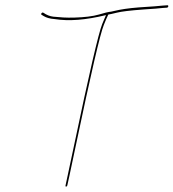

<svg xmlns="http://www.w3.org/2000/svg" viewBox="-20 -673 655 725"><path d="M136.8 -623C134.7 -620.3 134.9 -618.3 137.3 -617L145.5 -612C155.6 -605.9 169 -602.2 185.8 -601C240.8 -592.3 302.7 -597.3 380.3 -616C378.1 -611.3 375.9 -606.3 373.8 -601C371.7 -595.7 369.1 -589.3 365.9 -582C352 -547.9 316.5 -394.9 259.5 -123C249.3 -74.3 241.4 -37.3 235.9 -12L227.5 27C226.6 29.7 227.2 31.2 229.4 31.5C231.6 31.8 233.2 30.3 234.2 27L242.5 -11C248 -36.3 255.9 -73.7 266.2 -123C323.2 -394.6 358.5 -546.7 372.3 -579.5C375.5 -587.2 378.4 -594.3 381.1 -601C383.8 -607.7 386.4 -613.3 388.9 -618C394 -618.7 404.9 -621.1 421.5 -625.2C438.2 -629.4 469.6 -633.4 523 -637.3C557.4 -639.4 581.4 -641.3 595 -643L610.1 -644C613.6 -644.7 615.3 -646.5 615.5 -649.5C615.6 -652.5 614 -653.7 610.5 -653L595.4 -652C584.2 -650.5 553.5 -648.2 503.3 -645C465.3 -642 435.9 -637.6 412.9 -632C401.9 -629.3 395 -628 392 -628C389 -628 376.1 -624.7 353.4 -618.1C330.8 -611.5 299.3 -607.6 259.2 -606.5C245.5 -606.2 231.5 -606.3 219.3 -607C207 -607.7 194.5 -608.7 181.6 -610C168.8 -611.4 156.1 -616.3 143.6 -625C141.2 -626.3 138.9 -625.7 136.8 -623Z"/></svg>

Font: Proton
Style: LitCndIt
Weight: 500
Version: Version 1.017